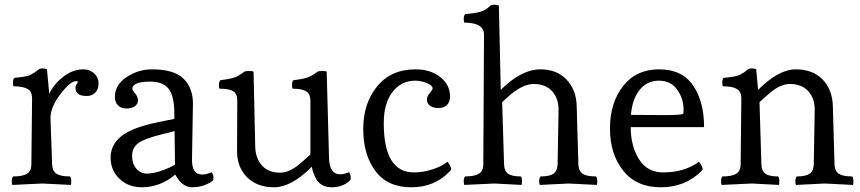

<svg xmlns="http://www.w3.org/2000/svg" viewBox="-20 -784 3648 814"><path d="M160 -6 33 0Q30 -3 30 -16.5Q30 -30 36 -36Q76 -36 94.5 -47.5Q113 -59 113 -87L116 -367Q116 -395 97.5 -406.5Q79 -418 38 -418Q35 -421 35 -434.5Q35 -448 41 -454Q45 -454 60 -456Q75 -458 79 -458.5Q83 -459 94.5 -461.5Q106 -464 112 -468Q132 -479 139.5 -486.5Q147 -494 160 -494Q173 -494 179 -490L189 -386Q207 -426 247.5 -458Q288 -490 334 -490Q361 -490 379.5 -472.5Q398 -455 398 -430.5Q398 -406 384 -391.5Q370 -377 348 -377Q300 -377 300 -411Q300 -420 305 -427Q310 -434 310 -437Q310 -440 303 -440Q278 -440 235.5 -384Q193 -328 194 -282L201 -87Q202 -59 219.5 -47.5Q237 -36 277 -36Q282 -31 282 -16.5Q282 -2 280 0Z M650 -266 719 -280V-305Q719 -375 695.5 -406.5Q672 -438 617 -438Q541 -438 541 -407Q541 -401 553 -387.5Q565 -374 565 -358.5Q565 -343 551.5 -333.5Q538 -324 516 -324Q494 -324 480.5 -337Q467 -350 467 -373Q467 -424 516.5 -457Q566 -490 624 -490Q718 -490 758 -450.5Q798 -411 798 -345Q798 -343 794 -108Q793 -44 837 -44Q855 -44 878 -54Q885 -42 885 -31.5Q885 -21 883 -19Q873 -9 848 0.5Q823 10 795 10Q752 10 723 -44Q660 10 580 10Q525 10 487 -25.5Q449 -61 449 -116Q449 -171 495.5 -207.5Q542 -244 650 -266ZM722 -86 720 -228 668 -215Q591 -196 565.5 -176.5Q540 -157 540 -123.5Q540 -90 558 -69Q576 -48 602 -48Q628 -48 662.5 -59.5Q697 -71 722 -86Z M1302 -77Q1215 10 1142 10Q1069 10 1026.5 -33.5Q984 -77 985 -146L986 -357Q986 -386 969 -397Q952 -408 911 -408Q908 -411 908 -423Q908 -435 914 -444Q950 -448 970.5 -454.5Q991 -461 1016 -480Q1020 -483 1036 -483Q1052 -483 1055 -480L1062 -164Q1063 -113 1090.5 -82.5Q1118 -52 1167 -52Q1203 -52 1242 -82Q1255 -92 1273.5 -109Q1292 -126 1296 -129V-357Q1296 -385 1278.5 -396.5Q1261 -408 1221 -408Q1218 -411 1218 -424.5Q1218 -438 1224 -444Q1260 -448 1280.5 -454.5Q1301 -461 1326 -480Q1330 -483 1346 -483Q1362 -483 1365 -480L1375 -113Q1377 -45 1422 -45Q1438 -45 1460 -54Q1467 -45 1467 -27Q1467 -16 1442 -3Q1417 10 1389.5 10Q1362 10 1346.5 1Q1331 -8 1323 -21Q1307 -47 1302 -77Z M1888 -59Q1824 10 1723.5 10Q1623 10 1571.5 -59Q1520 -128 1520 -237Q1520 -346 1579 -418Q1638 -490 1741 -490Q1806 -490 1847 -457Q1888 -424 1888 -375Q1888 -352 1875 -339Q1862 -326 1839.5 -326Q1817 -326 1803.5 -335.5Q1790 -345 1790 -360.5Q1790 -376 1802 -389.5Q1814 -403 1814 -409Q1814 -422 1789 -432Q1764 -442 1740 -442Q1681 -442 1644 -394Q1607 -346 1607 -262Q1607 -53 1735 -53Q1772 -53 1812 -65.5Q1852 -78 1877 -98Q1881 -95 1887 -84Q1893 -73 1893 -68.5Q1893 -64 1888 -59Z M2103 -403Q2190 -490 2272 -490Q2340 -490 2381.5 -447Q2423 -404 2425 -334L2432 -87Q2433 -59 2450 -47.5Q2467 -36 2507 -36Q2512 -31 2512 -16.5Q2512 -2 2510 0L2391 -6L2269 0Q2266 -3 2266 -16.5Q2266 -30 2272 -36Q2310 -36 2326.5 -47.5Q2343 -59 2344 -87L2348 -316Q2349 -366 2321 -397Q2293 -428 2243 -428Q2193 -428 2131 -371Q2112 -353 2109 -351L2117 -87Q2118 -59 2134 -47.5Q2150 -36 2188 -36Q2193 -31 2193 -16.5Q2193 -2 2191 0L2076 -6L1949 0Q1946 -3 1946 -16.5Q1946 -30 1952 -36Q1992 -36 2010.5 -47.5Q2029 -59 2029 -87L2032 -637Q2032 -688 1949 -688Q1946 -691 1946 -704.5Q1946 -718 1952 -724Q1990 -727 2014.5 -733.5Q2039 -740 2059 -760Q2063 -764 2076 -764Q2089 -764 2095 -760Z M2954 -59Q2885 10 2781.5 10Q2678 10 2622 -60.5Q2566 -131 2566 -239.5Q2566 -348 2621.5 -419Q2677 -490 2774.5 -490Q2872 -490 2918.5 -421.5Q2965 -353 2965 -245H2654Q2654 -164 2689.5 -108.5Q2725 -53 2791 -53Q2881 -53 2943 -98Q2947 -95 2953 -84Q2959 -73 2959 -68.5Q2959 -64 2954 -59ZM2655 -297 2796 -296Q2872 -296 2877 -302Q2878 -307 2878 -319Q2878 -366 2851 -404Q2824 -442 2773.5 -442Q2723 -442 2691.5 -402.5Q2660 -363 2655 -297Z M3194 -403Q3281 -490 3353.5 -490Q3426 -490 3467.5 -447Q3509 -404 3511 -334L3518 -87Q3519 -59 3536 -47.5Q3553 -36 3593 -36Q3598 -31 3598 -16.5Q3598 -2 3596 0L3477 -6L3355 0Q3352 -3 3352 -16.5Q3352 -30 3358 -36Q3396 -36 3412.5 -47.5Q3429 -59 3430 -87L3434 -316Q3435 -366 3407 -397Q3379 -428 3329 -428Q3293 -428 3254 -398Q3241 -388 3222.5 -371Q3204 -354 3200 -351L3208 -87Q3209 -59 3225 -47.5Q3241 -36 3279 -36Q3284 -31 3284 -16.5Q3284 -2 3282 0L3167 -6L3040 0Q3037 -3 3037 -16.5Q3037 -30 3043 -36Q3083 -36 3101.5 -47.5Q3120 -59 3120 -87L3123 -367Q3123 -395 3104.5 -406.5Q3086 -418 3045 -418Q3042 -421 3042 -434.5Q3042 -448 3048 -454Q3052 -454 3067 -456Q3082 -458 3086 -458.5Q3090 -459 3101.5 -461.5Q3113 -464 3119 -468Q3139 -479 3146.5 -486.5Q3154 -494 3167 -494Q3180 -494 3186 -490Z"/></svg>

Font: Esteban
Style: Regular
Weight: 400
Designer: Angelica Diaz Rivera
Foundry: Angelica Diaz Rivera
Version: Version 1.002